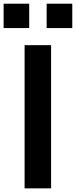

<svg xmlns="http://www.w3.org/2000/svg" viewBox="-53 -1034 417 1054"><path d="M82 0V-786.1H227.5V0ZM-33.2 -879.9V-1013.7H107.4V-879.9ZM203.1 -879.9V-1013.7H343.8V-879.9Z"/></svg>

Font: Gothic A1 ExtraBold
Style: Regular
Weight: 800
Designer: HanYang I&C Co.,Ltd.
Foundry: HanYang I&C Co.,Ltd.
Version: Version 2.50